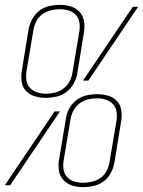

<svg xmlns="http://www.w3.org/2000/svg" viewBox="-40 -763 589 791"><path d="M149 -360Q126 -360 104.5 -366Q83 -372 68 -387.5Q53 -403 49.5 -425.5Q46 -448 50 -472L78 -644Q82 -665 93.5 -685.5Q105 -706 123 -719.5Q141 -733 163 -738Q185 -743 207 -743Q230 -743 251.5 -736.5Q273 -730 287.5 -714.5Q302 -699 306 -676.5Q310 -654 306 -631L278 -458Q274 -437 262.5 -417Q251 -397 233 -383.5Q215 -370 193 -365Q171 -360 149 -360ZM324 -431H302L507 -735H529ZM150 -377Q168 -377 186.5 -381.5Q205 -386 220.5 -397.5Q236 -409 245.5 -426Q255 -443 258 -461L287 -634Q290 -653 287 -671Q284 -689 272 -702Q260 -715 242.5 -720Q225 -725 207 -725Q188 -725 169.5 -720.5Q151 -716 135.5 -705Q120 -694 110.5 -676.5Q101 -659 98 -641L69 -469Q66 -450 69 -431.5Q72 -413 84 -400.5Q96 -388 113.5 -382.5Q131 -377 150 -377ZM302 8Q279 8 258 1.5Q237 -5 222 -20.5Q207 -36 203 -58.5Q199 -81 203 -104L232 -277Q235 -298 246.5 -318Q258 -338 276 -351.5Q294 -365 316 -370Q338 -375 360 -375Q383 -375 404.5 -369Q426 -363 441 -347.5Q456 -332 459.5 -309.5Q463 -287 459 -263L431 -91Q427 -70 416 -49.5Q405 -29 386.5 -15.5Q368 -2 346 3Q324 8 302 8ZM303 -10Q321 -10 339.5 -14.5Q358 -19 374 -30Q390 -41 399 -58.5Q408 -76 411 -94L440 -266Q443 -285 440 -303.5Q437 -322 425 -334.5Q413 -347 395.5 -352.5Q378 -358 360 -358Q341 -358 322.5 -353.5Q304 -349 288.5 -337.5Q273 -326 263.5 -309Q254 -292 251 -274L222 -101Q219 -82 222 -64Q225 -46 237 -33Q249 -20 266.5 -15Q284 -10 303 -10ZM-20 0 185 -304H207L2 0Z"/></svg>

Font: Iosevka Thin Oblique
Style: Regular
Weight: 100
Italic angle: -9°
Monospace: yes
Designer: Belleve Invis
Foundry: Belleve Invis
Version: Version 32.5.0; ttfautohint (v1.8.4)